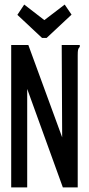

<svg xmlns="http://www.w3.org/2000/svg" viewBox="-20 -820 390 840"><path d="M29 -623H104L252 -219L250 -623H329V-615Q323 -609 321.5 -602Q320 -595 320 -578V0H255L99 -431V0H29ZM263 -800 293 -756 184 -654H164L56 -755L86 -800L174 -732Z"/></svg>

Font: Inconsolata ExtraCondensed SemiBold
Style: Regular
Weight: 600
Width: 2
Monospace: yes
Designer: Raph Levien, Cyreal, Brenton Simpson
Foundry: Raph Levien, Cyreal, Google
Version: Version 3.001; ttfautohint (v1.8.2.53-6de2)